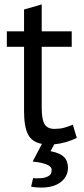

<svg xmlns="http://www.w3.org/2000/svg" viewBox="-20 -642 379 870"><path d="M11 -500H89V-599L169 -622V-500H305V-430H169V-153Q169 -101 182 -79.5Q195 -58 226 -58Q252 -58 270 -63Q288 -68 310 -77L328 -17Q305 -6 280 1.5Q255 9 226 12L209 43Q251 51 269.5 69Q288 87 288 118Q288 157 256 182.5Q224 208 166 208Q155 208 144 207Q133 206 121 204L130 165Q136 166 141 166Q146 166 151 166Q173 166 185.5 162Q198 158 204.5 152.5Q211 147 212.5 140Q214 133 214 127Q214 99 128 90L170 10Q125 2 107 -33Q89 -68 89 -138V-430H11Z"/></svg>

Font: PTSans
Style: Regular
Weight: 400
Designer: A.Korolkova, O.Umpeleva, V.Yefimov
Foundry: ParaType Ltd
Version: Version 2.003W OFL